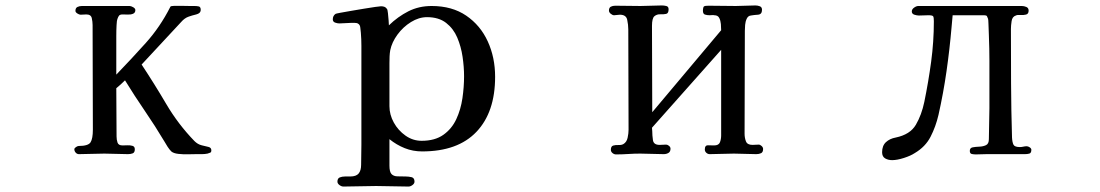

<svg xmlns="http://www.w3.org/2000/svg" viewBox="-20 -564 4040 705"><path d="M756 -12Q756 -5 752 -3.5Q748 -2 742 0Q732 2 721 2Q710 2 699 2Q689 2 670.5 2.5Q652 3 634.5 1Q617 -1 609 -8Q602 -15 595.5 -25Q589 -35 584 -44Q550 -101 512 -156.5Q474 -212 439 -269Q424 -254 407 -240Q407 -196 407.5 -151.5Q408 -107 408 -63Q408 -51 411.5 -40.5Q415 -30 430 -30Q436 -30 447 -30.5Q458 -31 466.5 -28.5Q475 -26 475 -16Q475 -4 467.5 -1Q460 2 450 2Q428 2 406.5 1Q385 0 363 0Q340 0 316.5 1Q293 2 270 2Q263 2 258 -3.5Q253 -9 253 -16Q253 -20 259 -24Q265 -28 269 -28Q304 -28 312.5 -41.5Q321 -55 321 -88Q321 -184 320.5 -280Q320 -376 320 -472Q320 -484 317 -497.5Q314 -511 297 -511Q292 -511 286.5 -510.5Q281 -510 276 -510Q271 -510 264 -514.5Q257 -519 257 -524Q257 -535 264.5 -538.5Q272 -542 281 -542H456Q461 -542 469 -537.5Q477 -533 477 -527Q477 -517 468.5 -513.5Q460 -510 449 -510.5Q438 -511 431 -511Q421 -511 417.5 -507Q414 -503 411 -494Q409 -490 408 -471.5Q407 -453 407 -430.5Q407 -408 407 -388.5Q407 -369 407 -362V-290Q463 -348 515.5 -406.5Q568 -465 605 -538Q605 -538 605.5 -538.5Q606 -539 606 -540Q608 -542 620 -542.5Q632 -543 647.5 -542.5Q663 -542 676.5 -542Q690 -542 694 -542Q702 -542 709.5 -540.5Q717 -539 717 -528Q717 -515 700.5 -511Q684 -507 673 -503Q658 -498 645 -483L500 -327Q547 -256 590.5 -182Q634 -108 694 -46Q706 -34 720.5 -30.5Q735 -27 745.5 -24.5Q756 -22 756 -12Z M1684 -284Q1684 -318 1678.5 -355.5Q1673 -393 1659 -426Q1645 -459 1618 -480Q1591 -501 1548 -501Q1518 -501 1489 -483Q1460 -465 1439.5 -437Q1419 -409 1413 -380Q1411 -369 1410.5 -356.5Q1410 -344 1410 -332Q1410 -292 1410 -253Q1410 -214 1410 -174Q1410 -143 1426 -114Q1442 -85 1469 -66Q1496 -47 1528 -47Q1577 -47 1608 -69Q1639 -91 1655.5 -126.5Q1672 -162 1678 -203.5Q1684 -245 1684 -284ZM1798 -282Q1798 -152 1729.5 -80Q1661 -8 1530 -8Q1496 -8 1466 -20Q1436 -32 1410 -53V44Q1410 67 1417.5 75Q1425 83 1438.5 83.5Q1452 84 1469 84Q1480 84 1491 86.5Q1502 89 1502 103Q1502 110 1494.5 115.5Q1487 121 1480 121Q1450 121 1420.5 120Q1391 119 1361 119Q1331 119 1301 120Q1271 121 1241 121Q1234 121 1226.5 115.5Q1219 110 1219 103Q1219 91 1227.5 87.5Q1236 84 1247.5 84Q1259 84 1266 84Q1288 84 1297 73Q1306 62 1306 41Q1306 22 1306.5 4Q1307 -14 1307 -33V-346Q1307 -371 1307 -395.5Q1307 -420 1305 -444Q1304 -452 1303 -462.5Q1302 -473 1295 -477Q1291 -480 1282.5 -480Q1274 -480 1269 -480Q1259 -480 1248 -479Q1237 -478 1226 -478Q1219 -478 1210.5 -481Q1202 -484 1202 -493Q1202 -506 1212 -513Q1213 -514 1229 -517Q1245 -520 1268.5 -524Q1292 -528 1316 -532Q1340 -536 1357.5 -538.5Q1375 -541 1379 -541Q1386 -541 1391.5 -539Q1397 -537 1401 -531Q1403 -529 1404.5 -515.5Q1406 -502 1407 -488.5Q1408 -475 1408 -471Q1441 -503 1479.5 -522.5Q1518 -542 1565 -542Q1640 -542 1692 -506.5Q1744 -471 1771 -412Q1798 -353 1798 -282Z M2782 -17Q2782 -5 2774.5 -1.5Q2767 2 2757 2Q2736 2 2715.5 1Q2695 0 2675 0Q2653 0 2630.5 1Q2608 2 2586 2Q2579 2 2573.5 -3Q2568 -8 2568 -15Q2568 -31 2580 -30.5Q2592 -30 2602 -30Q2619 -30 2623.5 -41.5Q2628 -53 2628 -67V-381L2374 -95L2375 -82Q2375 -67 2377.5 -49.5Q2380 -32 2402 -32Q2408 -32 2413.5 -32.5Q2419 -33 2426 -33Q2431 -33 2436.5 -28.5Q2442 -24 2442 -18Q2442 -7 2434.5 -2.5Q2427 2 2417 2Q2395 2 2374 1Q2353 0 2331 0Q2309 0 2286.5 1.5Q2264 3 2242 3Q2235 3 2229 -2Q2223 -7 2223 -14Q2223 -27 2231.5 -29.5Q2240 -32 2251 -31.5Q2262 -31 2269 -35Q2281 -42 2284.5 -58Q2288 -74 2288 -87Q2288 -179 2287.5 -271.5Q2287 -364 2287 -456Q2287 -473 2283 -491.5Q2279 -510 2256 -510Q2251 -510 2245.5 -509Q2240 -508 2235 -508Q2229 -508 2222.5 -513.5Q2216 -519 2216 -525Q2216 -536 2223 -539.5Q2230 -543 2239 -543Q2262 -543 2285.5 -542.5Q2309 -542 2332 -542Q2352 -542 2371.5 -543Q2391 -544 2410 -544Q2418 -544 2426.5 -542Q2435 -540 2435 -530Q2435 -515 2426 -513Q2417 -511 2404.5 -511.5Q2392 -512 2383 -504.5Q2374 -497 2374 -469L2375 -152L2628 -453Q2628 -463 2627 -475.5Q2626 -488 2621 -498Q2616 -508 2603 -508Q2599 -509 2594.5 -508.5Q2590 -508 2586 -508Q2576 -508 2568.5 -510.5Q2561 -513 2561 -525Q2561 -528 2561.5 -531.5Q2562 -535 2563 -538Q2565 -542 2572 -542.5Q2579 -543 2582 -543Q2607 -543 2632 -542.5Q2657 -542 2682 -542Q2700 -542 2718 -543Q2736 -544 2754 -544Q2762 -544 2770 -541Q2778 -538 2778 -528Q2778 -511 2763 -510Q2748 -509 2737 -507Q2727 -506 2722 -495.5Q2717 -485 2716 -472.5Q2715 -460 2715 -451L2714 -73Q2714 -58 2719 -45Q2724 -32 2743 -32Q2748 -32 2754 -32.5Q2760 -33 2766 -33Q2771 -33 2776.5 -28Q2782 -23 2782 -17Z M3767 -14Q3767 -2 3759.5 0Q3752 2 3743 2H3602Q3592 2 3582.5 2.5Q3573 3 3563 3Q3556 3 3548.5 1.5Q3541 0 3541 -10Q3541 -21 3551.5 -23Q3562 -25 3576 -25.5Q3590 -26 3600.5 -31Q3611 -36 3611 -53Q3611 -82 3612 -110.5Q3613 -139 3613 -167V-315Q3613 -321 3613 -340.5Q3613 -360 3612.5 -385.5Q3612 -411 3611 -435.5Q3610 -460 3609.5 -476.5Q3609 -493 3608 -495Q3606 -501 3604 -504.5Q3602 -508 3594 -508H3478Q3477 -497 3476 -486Q3475 -475 3474 -464Q3467 -383 3455.5 -302.5Q3444 -222 3426 -142Q3416 -99 3397 -62Q3378 -25 3339 -2Q3324 8 3299 16Q3274 24 3256 24Q3241 24 3230 17.5Q3219 11 3219 -5Q3219 -29 3233 -42Q3247 -55 3269 -59Q3322 -70 3343 -106Q3364 -142 3374 -190Q3389 -263 3399 -337Q3409 -411 3409 -486Q3409 -500 3406.5 -504Q3404 -508 3389 -508Q3381 -508 3372 -507.5Q3363 -507 3354 -507Q3347 -507 3337.5 -510Q3328 -513 3328 -522Q3328 -530 3336.5 -536Q3345 -542 3352 -542H3732Q3740 -542 3748.5 -538.5Q3757 -535 3757 -525Q3757 -513 3747.5 -510.5Q3738 -508 3727 -509Q3716 -510 3710 -507Q3697 -503 3694.5 -486.5Q3692 -470 3692 -458Q3692 -358 3692.5 -258.5Q3693 -159 3696 -59Q3697 -41 3701.5 -32.5Q3706 -24 3725 -24Q3731 -24 3737.5 -25.5Q3744 -27 3750 -27Q3755 -27 3761 -23Q3767 -19 3767 -14Z"/></svg>

Font: Kaisei Tokumin Medium
Style: Regular
Weight: 500
Designer: Font-Kai, 金井和夫
Foundry: KAZUO KANAI
Version: Version 5.003